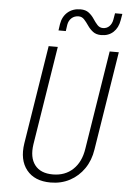

<svg xmlns="http://www.w3.org/2000/svg" viewBox="-62 -991 724 1047"><g transform="rotate(5 300.0 -467.5)"><path d="M255 10Q167 10 123.5 -44.5Q80 -99 94 -190L180 -730H230L144 -190Q133 -117 164.5 -76Q196 -35 263 -35Q330 -35 373.5 -76Q417 -117 428 -190L514 -730H564L478 -190Q469 -130 438 -85Q407 -40 360 -15Q313 10 255 10ZM460 -815Q432 -815 414.5 -828.5Q397 -842 384.5 -860.5Q372 -879 359.5 -892.5Q347 -906 329 -906Q306 -906 290.5 -892Q275 -878 271 -855L266 -820H226L231 -855Q238 -897 266 -921Q294 -945 336 -945Q364 -945 381.5 -931.5Q399 -918 411 -899.5Q423 -881 435.5 -867.5Q448 -854 466 -854Q487 -854 501 -868Q515 -882 519 -905L525 -940H565L559 -905Q552 -863 526 -839Q500 -815 460 -815Z"/></g></svg>

Font: NKDuy Mono Thin
Style: Italic
Weight: 100
Italic angle: -9°
Monospace: yes
Designer: NKDuy
Foundry: NKDuy
Version: Version 2.251; ttfautohint (v1.8.4.7-5d5b)